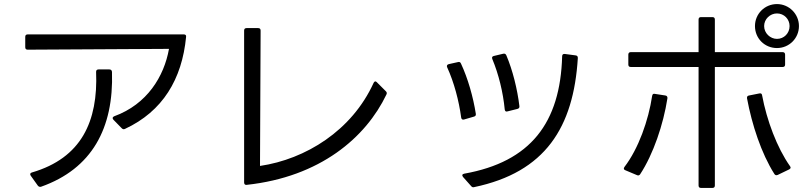

<svg xmlns="http://www.w3.org/2000/svg" viewBox="-20 -887 3990 943"><path d="M578 -257C583 -252 588 -251 594 -254C779 -340 874 -498 894 -706C895 -714 891 -718 883 -718H116C108 -718 104 -714 104 -706V-655C104 -647 108 -643 116 -643C300 -644 678 -646 810 -647C786 -512 703 -375 541 -316C532 -312 531 -306 537 -299ZM166 25C170 30 176 32 182 30C431 -58 539 -257 530 -534C529 -542 525 -546 517 -546H464C456 -546 452 -542 452 -534C462 -291 380 -111 137 -40C128 -38 126 -31 131 -24Z M1179 9C1179 17 1183 22 1191 21C1553 -18 1777 -212 1878 -423C1881 -429 1880 -434 1875 -439L1831 -483C1825 -490 1819 -488 1815 -480C1708 -245 1481 -105 1257 -72L1260 -737C1260 -745 1256 -749 1248 -749H1191C1183 -749 1179 -745 1179 -737Z M2521 -352C2529 -354 2532 -359 2531 -366C2521 -449 2498 -542 2467 -615C2464 -622 2459 -625 2451 -623L2405 -612C2397 -610 2395 -605 2398 -597C2429 -523 2451 -433 2459 -349C2460 -341 2465 -337 2473 -340ZM2294 27C2298 32 2303 34 2309 32C2658 -41 2797 -261 2818 -602C2818 -610 2815 -614 2807 -615L2754 -622C2746 -623 2741 -619 2741 -611C2732 -284 2586 -92 2260 -34C2250 -32 2248 -26 2254 -18ZM2307 -314C2315 -316 2318 -320 2317 -328C2304 -411 2278 -502 2244 -575C2241 -582 2236 -584 2229 -582L2184 -572C2176 -570 2173 -564 2176 -557C2210 -483 2234 -392 2245 -310C2246 -301 2252 -298 2259 -300Z M3796 -651C3856 -651 3904 -699 3904 -759C3904 -818 3856 -867 3796 -867C3736 -867 3688 -819 3688 -759C3688 -698 3736 -651 3796 -651ZM3796 -696C3763 -696 3733 -724 3733 -759C3733 -793 3762 -821 3796 -821C3831 -821 3858 -793 3858 -759C3858 -724 3831 -696 3796 -696ZM3066 -570C3066 -562 3070 -558 3078 -558H3411V24C3411 32 3415 36 3423 36H3479C3487 36 3491 32 3491 24V-558H3824C3832 -558 3836 -562 3836 -570V-619C3836 -626 3832 -631 3824 -631H3491V-791C3491 -799 3487 -803 3479 -803H3423C3415 -803 3411 -799 3411 -791V-631H3078C3070 -631 3066 -626 3066 -619ZM3856 -55C3864 -59 3865 -65 3860 -71C3796 -162 3746 -296 3723 -419C3722 -427 3717 -430 3709 -428L3659 -418C3651 -417 3648 -412 3649 -404C3673 -275 3719 -134 3783 -33C3787 -26 3793 -25 3800 -28ZM3108 -27C3114 -24 3120 -25 3124 -31C3189 -130 3238 -276 3258 -404C3259 -412 3255 -417 3248 -418L3196 -426C3189 -428 3184 -424 3183 -416C3165 -296 3116 -157 3047 -67C3042 -60 3043 -54 3051 -51Z"/></svg>

Font: LINE Seed JP App_OTF Regular
Style: Regular
Weight: 400
Designer: LY Corporation & Fontrix & Fontworks
Version: Version 1.002